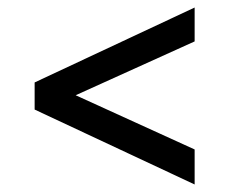

<svg xmlns="http://www.w3.org/2000/svg" viewBox="-20 -545 640 510"><path d="M72 -254V-326L497 -525V-435L181 -292L497 -148V-55Z"/></svg>

Font: Radio Canada
Style: Regular
Weight: 400
Designer: Charles Daoud, Etienne Aubert Bonn, Alexandre Saumier Demers, Jacques Le Bailly
Foundry: Radio-Canada
Version: Version 2.104;gftools[0.9.28.dev5+ged2979d]